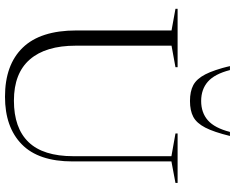

<svg xmlns="http://www.w3.org/2000/svg" viewBox="-110 -866 986 807"><g transform="rotate(90 383.5 -462.0)"><path d="M636 -276.5V-689L540.5 -706V-715H748.5V-706L658 -689V-273.5Q658 -130.5 586 -60Q514 10.5 386 10.5Q252 10.5 179.8 -64Q107.5 -138.5 107.5 -289.5V-689.5L16.5 -706V-715H262V-706L171.5 -689.5V-287Q171.5 -160.5 229.5 -93.8Q287.5 -27 402.5 -27Q517.5 -27 576.8 -88.5Q636 -150 636 -276.5ZM404 -814Q453 -814 485.2 -842.2Q517.5 -870.5 534 -935H551Q534.5 -867.5 515.8 -831.2Q497 -795 470.8 -781Q444.5 -767 404 -767Q363.5 -767 337.2 -781Q311 -795 292.2 -831.2Q273.5 -867.5 257 -935H274Q290.5 -870.5 322.8 -842.2Q355 -814 404 -814Z"/></g></svg>

Font: Newsreader 72pt Light
Style: Regular
Weight: 300
Designer: Hugues Gentile
Foundry: Production Type
Version: Version 1.003; ttfautohint (v1.8.3)